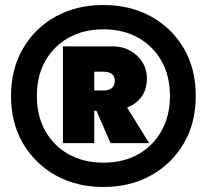

<svg xmlns="http://www.w3.org/2000/svg" viewBox="-20 -735 825 766"><path d="M392 11Q286 11 203 -35Q120 -81 72 -162.5Q24 -244 24 -352Q24 -460 72 -542Q120 -624 203 -669.5Q286 -715 392 -715Q499 -715 582 -669.5Q665 -624 713 -542.5Q761 -461 761 -352Q761 -244 713 -162.5Q665 -81 582 -35Q499 11 392 11ZM392 -86Q472 -86 531.5 -119.5Q591 -153 624.5 -213Q658 -273 658 -352Q658 -432 624.5 -491.5Q591 -551 531.5 -584.5Q472 -618 392 -618Q313 -618 253 -584Q193 -550 160 -490.5Q127 -431 127 -352Q127 -274 160 -214Q193 -154 253 -120Q313 -86 392 -86ZM231 -164V-550H430Q468 -550 498.5 -533.5Q529 -517 547.5 -488Q566 -459 566 -422Q566 -379 545 -349.5Q524 -320 487 -306L575 -164H421L365 -293H356V-164ZM356 -374H394Q412 -374 425 -383Q438 -392 438 -412Q438 -432 425.5 -440.5Q413 -449 394 -449H356Z"/></svg>

Font: Prodigy Sans Black
Style: Regular
Weight: 900
Designer: Wei Huang
Foundry: Wei Huang
Version: Version 1.003; ttfautohint (v1.8.3)